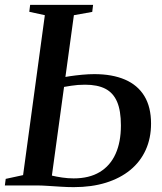

<svg xmlns="http://www.w3.org/2000/svg" viewBox="-26 -763 668 790"><path d="M277.5 7Q252 7 224.5 5.2Q197 3.5 171 1.8Q145 0 123.5 0H-6L-2.5 -27L69 -42.5L158.5 -700.5L94.5 -714.5L98 -743H357L353.5 -714L278 -700.5L187.5 -40.5Q206 -36 229.8 -32.5Q253.5 -29 277 -29Q341 -29 384.2 -55Q427.5 -81 449.5 -129.8Q471.5 -178.5 471.5 -247Q471.5 -307.5 455.8 -344.2Q440 -381 407.5 -397.8Q375 -414.5 324 -414.5Q293.5 -414.5 267 -410.2Q240.5 -406 220 -402.5L222.5 -442Q238 -446 261.8 -449.5Q285.5 -453 312 -455.5Q338.5 -458 362 -458Q436 -458 488.2 -435.5Q540.5 -413 568 -367.8Q595.5 -322.5 595.5 -254.5Q595.5 -194.5 573.5 -146Q551.5 -97.5 510 -63.5Q468.5 -29.5 409.8 -11.2Q351 7 277.5 7Z"/></svg>

Font: Merriweather 96pt Medium
Style: Italic
Weight: 500
Italic angle: -7.8°
Version: Version 2.101